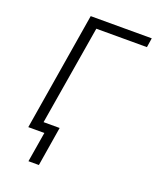

<svg xmlns="http://www.w3.org/2000/svg" viewBox="-165 -835 930 1123"><g transform="rotate(20 300.0 -274.0)"><path d="M215 187H150L181 0H81L202 -735H582L573 -677H258L155 -58H255Z"/></g></svg>

Font: Iosevka Aile Light Oblique
Style: Regular
Weight: 300
Italic angle: -9°
Designer: Belleve Invis
Foundry: Belleve Invis
Version: Version 31.1.0; ttfautohint (v1.8.4)